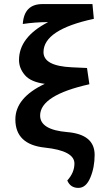

<svg xmlns="http://www.w3.org/2000/svg" viewBox="-20 -731 499 946"><path d="M366.2 194.8Q326.7 194.8 311.5 158.2Q346.7 119.6 346.7 74.7Q346.7 11.7 201.2 -3.7Q55.7 -19 55.7 -142.6Q55.7 -249.5 200.7 -317.9Q131.3 -327.1 102.5 -361.1Q73.7 -395 73.7 -435.1Q73.7 -548.3 217.3 -622.1Q154.8 -622.1 92.3 -612.8Q98.6 -710.9 189 -710.9H435.5L442.4 -638.2Q194.3 -585 194.3 -474.1Q194.3 -405.8 334 -399.4L408.7 -396L420.4 -315.9Q177.7 -261.7 177.7 -161.6Q177.7 -91.3 312 -80.1Q446.3 -68.8 446.3 32.2Q446.3 93.8 425 144.3Q403.8 194.8 366.2 194.8Z"/></svg>

Font: Bainsley
Style: Bold
Weight: 700
Designer: Paul James MIller
Foundry: High-Logic / Made with FontCreator
Version: Version 1.411;March 28, 2021;FontCreator 13.0.0.2683 64-bit